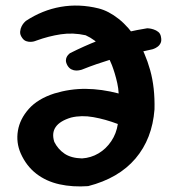

<svg xmlns="http://www.w3.org/2000/svg" viewBox="-20 -672 637 686"><path d="M295 -7Q240 -3 192.5 -13.5Q145 -24 109.5 -51.5Q74 -79 54 -124Q37 -163 44 -205Q51 -247 83 -283Q115 -319 174 -338Q230 -355 286.5 -354.5Q343 -354 404 -338Q403 -357 399 -375Q395 -393 390 -409.5Q385 -426 380 -439Q366 -475 343.5 -502.5Q321 -530 286 -546Q241 -556 197.5 -549.5Q154 -543 110 -527Q110 -527 104.5 -525Q99 -523 90.5 -522.5Q82 -522 73.5 -525Q65 -528 59 -537Q51 -548 52 -559Q53 -570 57.5 -578.5Q62 -587 67 -592Q72 -597 72 -597Q131 -636 197 -647.5Q263 -659 332 -642Q368 -633 404 -604.5Q440 -576 469.5 -530Q499 -484 516.5 -421.5Q534 -359 532 -281Q524 -176 464 -105.5Q404 -35 295 -7ZM273 -106Q305 -108 332 -124Q359 -140 377.5 -167.5Q396 -195 401 -229Q356 -246 313.5 -253.5Q271 -261 234 -252Q154 -228 174 -165Q187 -139 210.5 -123Q234 -107 273 -106ZM272 -423Q272 -423 266 -421.5Q260 -420 252 -420Q244 -420 235.5 -424Q227 -428 221 -438Q215 -449 215.5 -457Q216 -465 219.5 -470.5Q223 -476 226.5 -479Q230 -482 230 -482Q256 -495 280.5 -506Q305 -517 329.5 -526.5Q354 -536 381 -543.5Q408 -551 438.5 -558Q469 -565 506 -571Q506 -571 512.5 -570.5Q519 -570 528.5 -567Q538 -564 545.5 -558Q553 -552 555 -541Q558 -527 554 -518.5Q550 -510 543 -505Q536 -500 530.5 -498Q525 -496 525 -496Q489 -488 462.5 -482Q436 -476 413.5 -470Q391 -464 370 -457.5Q349 -451 325.5 -443Q302 -435 272 -423Z"/></svg>

Font: Sour Gummy Medium
Style: Regular
Weight: 500
Designer: Stefie Justprince
Foundry: Eifetstype
Version: Version 1.000